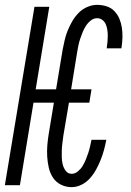

<svg xmlns="http://www.w3.org/2000/svg" viewBox="-21 -763 541 791"><path d="M274 8Q250 8 229.5 -2.5Q209 -13 197 -31.5Q185 -50 180 -72Q175 -94 173.5 -117.5Q172 -141 174 -165Q176 -189 180 -213L201 -340H117L61 0H-1L121 -735H182L126 -395H210L237 -558Q241 -578 245.5 -598Q250 -618 258 -637.5Q266 -657 277 -676Q288 -695 303.5 -710.5Q319 -726 339 -734.5Q359 -743 379 -743Q399 -743 418 -737Q437 -731 450 -717.5Q463 -704 470.5 -686.5Q478 -669 481 -649.5Q484 -630 483.5 -610Q483 -590 480 -570Q480 -569 479.5 -567.5Q479 -566 479 -564H418Q419 -565 419 -566Q419 -567 419 -568Q421 -580 422 -592.5Q423 -605 423 -617Q423 -629 421 -641Q419 -653 414.5 -663.5Q410 -674 400.5 -681Q391 -688 379 -688Q365 -688 353 -678.5Q341 -669 333 -656.5Q325 -644 319.5 -630.5Q314 -617 309.5 -603.5Q305 -590 302 -576Q299 -562 297 -549L272 -395H356L347 -340H263L240 -204Q238 -188 236 -173Q234 -158 233.5 -143Q233 -128 233.5 -113.5Q234 -99 237.5 -85Q241 -71 250 -59Q259 -47 274 -47Q288 -47 300 -57Q312 -67 319.5 -79.5Q327 -92 332.5 -105.5Q338 -119 342.5 -132.5Q347 -146 350 -159.5Q353 -173 356 -187H417Q413 -166 407.5 -145.5Q402 -125 394 -105Q386 -85 375.5 -65.5Q365 -46 350 -29Q335 -12 315 -2Q295 8 274 8Z"/></svg>

Font: Iosevka SS04 Light Oblique
Style: Regular
Weight: 300
Italic angle: -9°
Monospace: yes
Designer: Belleve Invis
Foundry: Belleve Invis
Version: Version 19.0.0; ttfautohint (v1.8.4)